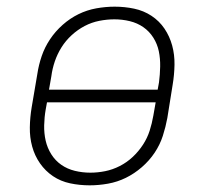

<svg xmlns="http://www.w3.org/2000/svg" viewBox="-20 -548 640 576"><path d="M249 8Q219 8 190.5 2Q162 -4 139 -19.5Q116 -35 100 -58Q84 -81 76.5 -108.5Q69 -136 69.5 -166Q70 -196 75 -226L92 -326Q96 -353 105 -379.5Q114 -406 130 -430Q146 -454 168 -473.5Q190 -493 215.5 -505.5Q241 -518 269 -523Q297 -528 324 -528Q354 -528 382.5 -522Q411 -516 434.5 -500.5Q458 -485 473.5 -462Q489 -439 496.5 -411.5Q504 -384 503.5 -354Q503 -324 498 -294L482 -194Q477 -167 468.5 -140.5Q460 -114 444 -90Q428 -66 405.5 -46.5Q383 -27 357.5 -14.5Q332 -2 304 3Q276 8 249 8ZM127 -279H453L457 -301Q460 -324 460.5 -348Q461 -372 456.5 -394Q452 -416 440 -435Q428 -454 410 -466.5Q392 -479 369.5 -484.5Q347 -490 323 -490Q301 -490 278 -485.5Q255 -481 234 -470Q213 -459 195 -442.5Q177 -426 164.5 -406Q152 -386 144.5 -364Q137 -342 134 -319ZM251 -30Q273 -30 295.5 -34.5Q318 -39 339.5 -50Q361 -61 378.5 -77.5Q396 -94 409 -114Q422 -134 429 -156Q436 -178 440 -201L447 -241H121L117 -219Q113 -196 112.5 -172Q112 -148 117 -126Q122 -104 134 -85Q146 -66 164 -53.5Q182 -41 204.5 -35.5Q227 -30 251 -30Z"/></svg>

Font: Iosevka Etoile Extralight
Style: Italic
Weight: 200
Italic angle: -9°
Designer: Belleve Invis
Foundry: Belleve Invis
Version: Version 22.1.2; ttfautohint (v1.8.4)